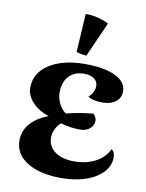

<svg xmlns="http://www.w3.org/2000/svg" viewBox="-87 -825 690 905"><g transform="rotate(10 258.0 -372.5)"><path d="M269 18.1Q166 18.1 105.5 -19.8Q44.9 -57.6 44.9 -122.1Q44.9 -169.9 75.9 -204.6Q106.9 -239.3 160.2 -258.8Q111.8 -274.9 81.8 -306.9Q51.8 -338.9 51.8 -376Q51.8 -446.8 116.5 -488.8Q181.2 -530.8 288.1 -530.8Q381.3 -530.8 433.6 -505.1Q485.8 -479.5 485.8 -434.1Q485.8 -403.3 461.9 -384.8Q438 -366.2 398.9 -366.2Q349.6 -366.2 329.1 -382.8Q342.3 -393.1 349.6 -408Q356.9 -422.9 356.9 -437Q356.9 -459.5 338.6 -472.2Q320.3 -484.9 293 -484.9Q245.1 -484.9 218.5 -456.3Q191.9 -427.7 191.9 -377Q191.9 -353 203.9 -327.1Q215.8 -301.3 237.8 -285.2Q303.2 -301.8 367.2 -307.1Q381.8 -290.5 381.8 -275.9Q381.8 -253.4 364 -237.8Q346.2 -222.2 316.9 -222.2Q270.5 -222.2 224.1 -235.8Q208.5 -222.7 198.7 -202.6Q189 -182.6 189 -162.1Q189 -120.6 222.7 -95.2Q256.3 -69.8 314.9 -69.8Q373 -69.8 416.5 -92.5Q460 -115.2 480 -157.2Q496.1 -146 496.1 -121.1Q496.1 -76.7 462.2 -44.2Q428.2 -11.7 377.7 3.2Q327.1 18.1 269 18.1ZM237.8 -580.1 249 -763.2Q275.4 -764.6 309.1 -756.3Q342.8 -748 359.9 -736.8L286.1 -570.8Q254.9 -572.8 237.8 -580.1Z"/></g></svg>

Font: Arima
Style: Bold
Weight: 700
Designer: Joana Correia and Natanael Gama
Foundry: NDISCOVER
Version: Version 1.100;Glyphs 3.1.2 (3151)